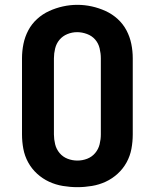

<svg xmlns="http://www.w3.org/2000/svg" viewBox="-20 -766 640 794"><path d="M300 8Q270 8 240 3Q210 -2 183 -14.5Q156 -27 133.5 -47.5Q111 -68 96.5 -94.5Q82 -121 76.5 -150.5Q71 -180 71 -210V-525Q71 -555 77 -584.5Q83 -614 97 -640.5Q111 -667 133.5 -687.5Q156 -708 183.5 -720.5Q211 -733 240.5 -739.5Q270 -746 300 -746Q330 -746 359.5 -739.5Q389 -733 416.5 -720.5Q444 -708 466.5 -687.5Q489 -667 503 -640.5Q517 -614 523 -584.5Q529 -555 529 -525V-210Q529 -180 523.5 -150.5Q518 -121 503.5 -94.5Q489 -68 466.5 -47.5Q444 -27 417 -14.5Q390 -2 360 3Q330 8 300 8ZM300 -102Q321 -102 340.5 -109.5Q360 -117 373.5 -133Q387 -149 392 -169.5Q397 -190 397 -210V-525Q397 -545 392 -566Q387 -587 373.5 -602.5Q360 -618 339.5 -625.5Q319 -633 299 -633Q278 -633 258.5 -625Q239 -617 226 -601.5Q213 -586 208 -565.5Q203 -545 203 -525V-210Q203 -190 208 -169.5Q213 -149 226.5 -133Q240 -117 259.5 -109.5Q279 -102 300 -102Z"/></svg>

Font: Iosevka Curly XBdEx
Style: Regular
Weight: 800
Width: 7
Monospace: yes
Designer: Belleve Invis
Foundry: Belleve Invis
Version: Version 11.1.0; ttfautohint (v1.8.3)